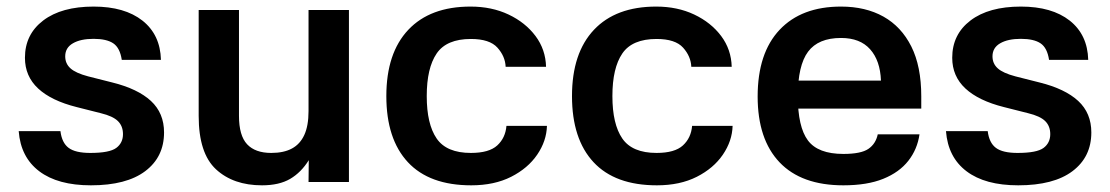

<svg xmlns="http://www.w3.org/2000/svg" viewBox="-20 -545 3324 575"><path d="M344.7 -365.7Q339.3 -401.7 319.3 -415.2Q299.3 -428.7 260.3 -428.7Q221.3 -428.7 198.3 -415.3Q175.3 -402 175.3 -376.3Q175.3 -354.3 191.2 -340.2Q207 -326 244 -316.3L316.3 -298Q392.7 -279 432 -242.7Q471.3 -206.3 471.3 -148.3Q471.3 -75 415 -32.5Q358.7 10 252.3 10Q153.3 10 97.7 -32Q42 -74 36 -152.3H161Q165.3 -117.3 185.5 -102.2Q205.7 -87 250.3 -87Q308 -87 328.2 -102Q348.3 -117 348.3 -143.3Q348.3 -167.3 333.2 -182.3Q318 -197.3 282 -206L209.7 -224.3Q133.7 -243.3 94.2 -280Q54.7 -316.7 54.7 -372Q54.7 -442 109.5 -483.7Q164.3 -525.3 260.3 -525.3Q353.3 -525.3 406.7 -483.2Q460 -441 462 -365.7Z M904 -515H1025V0H904L904.7 -65.3Q882 -28.7 849 -9.3Q816 10 764.7 10Q678.7 10 626.8 -38Q575 -86 575 -197.7V-515H695.7L695.7 -198Q695.7 -139 720 -113Q744.3 -87 792.3 -87Q829.7 -87 854.2 -100.2Q878.7 -113.3 891.3 -140.8Q904 -168.3 904 -212.3Z M1391.3 10Q1266 10 1201.5 -59.3Q1137 -128.7 1137 -257.3Q1137 -386 1202.7 -455.7Q1268.3 -525.3 1389.3 -525.3Q1452.7 -525.3 1503 -501.5Q1553.3 -477.7 1583.7 -437.2Q1614 -396.7 1615.3 -345H1494.3Q1493 -376.3 1469.7 -402.3Q1446.3 -428.3 1390.3 -428.3Q1317.3 -428.3 1287.7 -384.8Q1258 -341.3 1258 -257.3Q1258 -173.3 1287.7 -130.2Q1317.3 -87 1390.3 -87Q1444.7 -87 1469.2 -109.5Q1493.7 -132 1496.7 -168H1618Q1616.7 -122.7 1588.8 -81.8Q1561 -41 1510.7 -15.5Q1460.3 10 1391.3 10Z M1947.3 10Q1822 10 1757.5 -59.3Q1693 -128.7 1693 -257.3Q1693 -386 1758.7 -455.7Q1824.3 -525.3 1945.3 -525.3Q2008.7 -525.3 2059 -501.5Q2109.3 -477.7 2139.7 -437.2Q2170 -396.7 2171.3 -345H2050.3Q2049 -376.3 2025.7 -402.3Q2002.3 -428.3 1946.3 -428.3Q1873.3 -428.3 1843.7 -384.8Q1814 -341.3 1814 -257.3Q1814 -173.3 1843.7 -130.2Q1873.3 -87 1946.3 -87Q2000.7 -87 2025.2 -109.5Q2049.7 -132 2052.7 -168H2174Q2172.7 -122.7 2144.8 -81.8Q2117 -41 2066.7 -15.5Q2016.3 10 1947.3 10Z M2317 -303.7H2618.3Q2616 -363.7 2585.8 -397.5Q2555.7 -431.3 2498.7 -431.3Q2430.7 -431.3 2400 -390.2Q2369.3 -349 2369.3 -257Q2369.3 -165 2399.5 -124.5Q2429.7 -84 2505.7 -84Q2558.7 -84 2580.7 -99.2Q2602.7 -114.3 2608.7 -142.7H2733.7Q2727.3 -98 2700.3 -63.5Q2673.3 -29 2625.2 -9.5Q2577 10 2505.7 10Q2380.3 10 2314.7 -58.8Q2249 -127.7 2249 -256Q2249 -386 2314.7 -455.7Q2380.3 -525.3 2498.7 -525.3Q2572 -525.3 2625.7 -495.3Q2679.3 -465.3 2709.2 -405.8Q2739 -346.3 2739 -256.7V-219.7H2316Z M3121.7 -365.7Q3116.3 -401.7 3096.3 -415.2Q3076.3 -428.7 3037.3 -428.7Q2998.3 -428.7 2975.3 -415.3Q2952.3 -402 2952.3 -376.3Q2952.3 -354.3 2968.2 -340.2Q2984 -326 3021 -316.3L3093.3 -298Q3169.7 -279 3209 -242.7Q3248.3 -206.3 3248.3 -148.3Q3248.3 -75 3192 -32.5Q3135.7 10 3029.3 10Q2930.3 10 2874.7 -32Q2819 -74 2813 -152.3H2938Q2942.3 -117.3 2962.5 -102.2Q2982.7 -87 3027.3 -87Q3085 -87 3105.2 -102Q3125.3 -117 3125.3 -143.3Q3125.3 -167.3 3110.2 -182.3Q3095 -197.3 3059 -206L2986.7 -224.3Q2910.7 -243.3 2871.2 -280Q2831.7 -316.7 2831.7 -372Q2831.7 -442 2886.5 -483.7Q2941.3 -525.3 3037.3 -525.3Q3130.3 -525.3 3183.7 -483.2Q3237 -441 3239 -365.7Z"/></svg>

Font: Asta Sans Light
Style: Regular
Weight: 300
Designer: 42dot
Version: Version 1.000